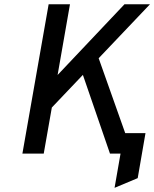

<svg xmlns="http://www.w3.org/2000/svg" viewBox="-20 -720 723 900"><path d="M517 160.5 545 0H515.5L532 -96H662L625.5 115ZM85 0 208 -700H308L250 -368.5L563.5 -700H683L442.5 -447L601 0H495.5L368.5 -369L223 -216L185 0Z"/></svg>

Font: Overpass Medium
Style: Italic
Weight: 500
Italic angle: -10°
Designer: Delve Withrington, Dave Bailey, Thomas Jockin
Foundry: Delve Fonts LLC
Version: Version 4.000